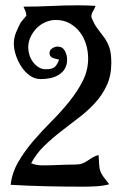

<svg xmlns="http://www.w3.org/2000/svg" viewBox="-20 -697 459 721"><path d="M68 -672Q120 -672 171 -674.5Q222 -677 274 -677Q291 -677 306.5 -676.5Q322 -676 339 -675Q335 -664 329 -654.5Q323 -645 323 -633Q334 -605 347 -588.5Q360 -572 371.5 -556Q383 -540 390.5 -519Q398 -498 398 -461Q398 -413 381 -376.5Q364 -340 337 -310.5Q310 -281 276.5 -255.5Q243 -230 209.5 -204Q176 -178 146 -149Q116 -120 97 -84Q116 -76 140 -76Q170 -76 200.5 -77.5Q231 -79 261 -79Q278 -79 288.5 -83Q299 -87 308 -93Q317 -99 326.5 -105Q336 -111 350 -115Q352 -91 352.5 -78Q353 -65 356.5 -55Q360 -45 367.5 -34.5Q375 -24 390 -5Q367 1 342.5 2.5Q318 4 294 4Q225 4 156.5 2.5Q88 1 20 -3Q25 -48 48.5 -88.5Q72 -129 104.5 -167Q137 -205 173.5 -241.5Q210 -278 240.5 -316Q271 -354 291 -393.5Q311 -433 311 -478Q311 -505 303 -531Q295 -557 279.5 -577Q264 -597 241.5 -609.5Q219 -622 189 -622Q169 -622 150 -613.5Q131 -605 117 -590.5Q103 -576 94.5 -557.5Q86 -539 86 -519Q86 -505 90.5 -490.5Q95 -476 104 -464Q113 -452 125 -444.5Q137 -437 152 -437Q175 -437 184.5 -444.5Q194 -452 202 -473Q191 -475 178.5 -479.5Q166 -484 166 -498Q166 -509 176 -515.5Q186 -522 196 -522Q215 -522 223.5 -506Q232 -490 232 -474Q232 -453 223.5 -439Q215 -425 200.5 -416Q186 -407 168.5 -403.5Q151 -400 133 -400Q110 -400 91.5 -413.5Q73 -427 60 -447Q47 -467 39.5 -490Q32 -513 32 -533Q32 -555 40 -574.5Q48 -594 58 -613L79 -638Q79 -647 75.5 -655.5Q72 -664 68 -672Z"/></svg>

Font: Germanica
Style: Regular
Weight: 400
Designer: Peter Wiegel
Foundry: Peter Wiegel